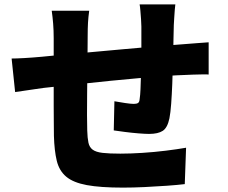

<svg xmlns="http://www.w3.org/2000/svg" viewBox="-20 -812 1040 876"><path d="M780 -792Q779 -785 777.5 -768Q776 -751 775 -732Q774 -713 773 -698Q772 -663 771.5 -633.5Q771 -604 770.5 -578Q770 -552 769 -526Q768 -479 766 -429.5Q764 -380 761 -338.5Q758 -297 753 -272Q744 -229 722.5 -215Q701 -201 660 -201Q643 -201 612 -203.5Q581 -206 550 -210Q519 -214 499 -217L502 -350Q524 -346 550.5 -342Q577 -338 590 -338Q603 -338 609.5 -342Q616 -346 617 -359Q620 -378 621 -404.5Q622 -431 623 -463Q624 -495 625 -528Q625 -554 625 -579.5Q625 -605 625 -633Q625 -661 625 -691Q625 -705 623.5 -724.5Q622 -744 620.5 -763Q619 -782 617 -792ZM387 -763Q383 -734 381.5 -708.5Q380 -683 380 -646Q380 -622 379.5 -579.5Q379 -537 378.5 -486Q378 -435 377.5 -383Q377 -331 377 -287.5Q377 -244 378 -217Q379 -182 383.5 -161Q388 -140 403 -129Q418 -118 448 -114.5Q478 -111 529 -111Q575 -111 629.5 -114.5Q684 -118 736.5 -124.5Q789 -131 829 -138L823 28Q790 32 741 35.5Q692 39 639.5 41.5Q587 44 541 44Q438 44 376 32.5Q314 21 282 -6Q250 -33 239 -78.5Q228 -124 226 -192Q226 -214 225.5 -250Q225 -286 225 -330.5Q225 -375 225 -421.5Q225 -468 225 -511Q225 -554 225 -587Q225 -620 225 -637Q225 -673 222.5 -704Q220 -735 216 -763ZM33 -545Q53 -545 89.5 -547Q126 -549 170 -553Q199 -556 257 -561.5Q315 -567 389 -573.5Q463 -580 543 -587.5Q623 -595 696.5 -601Q770 -607 826 -611Q847 -613 877 -615Q907 -617 932 -619V-472Q923 -473 902.5 -472.5Q882 -472 860.5 -471.5Q839 -471 825 -470Q787 -469 732 -465Q677 -461 614 -455.5Q551 -450 486 -443.5Q421 -437 361.5 -430.5Q302 -424 254.5 -419Q207 -414 180 -411Q164 -409 138 -405Q112 -401 87 -397.5Q62 -394 49 -392Z"/></svg>

Font: Noto Sans JP Thin Black
Style: Regular
Weight: 900
Version: Version 2.004-H2;hotconv 1.0.118;makeotfexe 2.5.65603